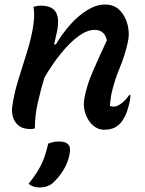

<svg xmlns="http://www.w3.org/2000/svg" viewBox="-20 -564 640 848"><path d="M128 -534Q136 -536 143.5 -537.5Q151 -539 161 -539Q212 -539 228.5 -507Q245 -475 228 -408Q224 -389 219 -368H227Q255 -416 291 -456Q327 -496 366.5 -520Q406 -544 444 -544Q485 -544 510 -517.5Q535 -491 544 -453Q553 -415 545 -380Q532 -319 508.5 -263.5Q485 -208 471 -144Q469 -130 467.5 -118.5Q466 -107 466 -96Q474 -93 482 -93Q497 -93 517 -108Q537 -123 550 -144H556Q556 -134 554.5 -123.5Q553 -113 548 -96Q542 -71 534 -54.5Q526 -38 517 -26Q504 -9 485.5 0Q467 9 438 9Q413 9 391 -10Q369 -29 357.5 -61.5Q346 -94 353 -132Q364 -189 390.5 -250Q417 -311 452 -386Q442 -432 398 -432Q365 -432 327 -404.5Q289 -377 250 -329Q211 -281 176 -221Q159 -164 146.5 -108.5Q134 -53 134 3Q125 6 116 6Q80 6 61 -10.5Q42 -27 36.5 -50Q31 -73 34 -93Q42 -149 59.5 -207Q77 -265 96 -324Q115 -383 125 -438Q135 -496 128 -534ZM193 70Q207 65 216.5 63Q226 61 242 61Q268 61 280.5 73Q293 85 288 113Q281 154 259 189Q237 224 210 247Q187 264 155 264Q126 264 106 248Q141 205 160.5 166.5Q180 128 193 70Z"/></svg>

Font: Recursive Sn Csl St Med
Style: Italic
Weight: 500
Italic angle: -15°
Version: Version 1.079;hotconv 1.0.112;makeotfexe 2.5.65598; ttfautoh